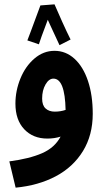

<svg xmlns="http://www.w3.org/2000/svg" viewBox="-20 -634 490 884"><path d="M407 -110Q407 -12 362 61.5Q317 135 237 177.5Q157 220 52 230L23 109Q115 97 173.5 71.5Q232 46 259 -5Q231 4 198 4Q132 4 91.5 -39Q51 -82 51 -157Q51 -216 74 -272.5Q97 -329 138.5 -364.5Q180 -400 231 -400Q283 -400 323 -363.5Q363 -327 385 -261.5Q407 -196 407 -110ZM232 -120Q259 -120 282 -128Q279 -272 226 -272Q205 -272 189.5 -245Q174 -218 174 -180Q174 -149 190 -134.5Q206 -120 232 -120ZM254 -426 222 -495Q215 -510 209.5 -522Q204 -534 200 -543Q164 -448 159 -430L106 -448Q113 -466 122 -490Q131 -514 139 -536Q159 -592 166 -609L231 -614Q246 -579 266.5 -533.5Q287 -488 305 -452Z"/></svg>

Font: Noto Sans Arabic Cond
Style: Bold
Weight: 700
Width: 3
Designer: Nadine Chahine
Foundry: Monotype Imaging Inc.
Version: Version 1.001